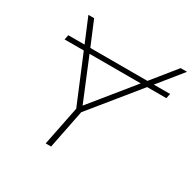

<svg xmlns="http://www.w3.org/2000/svg" viewBox="-155 -856 1014 1013"><g transform="rotate(30 352.0 -350.0)"><path d="M247 0 295 -239 176 -525H59L65 -554H164L103 -700H138L199 -554H547L665 -700H704L586 -554H685L679 -525H562L327 -236L280 0ZM523 -525H211L316 -270Z"/></g></svg>

Font: Montserrat ExtraLight
Style: Italic
Weight: 200
Italic angle: -11.3°
Designer: Julieta Ulanovsky
Foundry: Julieta Ulanovsky
Version: Version 9.000; ttfautohint (v1.8.4.7-5d5b)